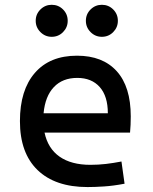

<svg xmlns="http://www.w3.org/2000/svg" viewBox="-20 -755 626 785"><path d="M337.9 9.8Q205.6 9.8 133.5 -59.8Q61.5 -129.4 61.5 -259.8Q61.5 -386.7 122.6 -457Q183.6 -527.3 294.9 -527.3Q399.9 -527.3 457.3 -463.9Q514.6 -400.4 514.6 -279.3Q514.6 -243.7 511.7 -212.9H162.1Q175.8 -147.9 223.6 -114.5Q271.5 -81.1 349.6 -81.1Q381.8 -81.1 413.1 -84.7Q444.3 -88.4 476.6 -94.7L489.3 -3.9Q443.4 4.9 405.3 7.3Q367.2 9.8 337.9 9.8ZM158.2 -292H420.9Q420.9 -361.8 387.7 -399.2Q354.5 -436.5 295.9 -436.5Q235.8 -436.5 200.2 -398.9Q164.6 -361.3 158.2 -292ZM191.4 -604.5Q164.6 -604.5 145.3 -623.8Q126 -643.1 126 -669.9Q126 -697.3 145.3 -716.3Q164.6 -735.4 191.4 -735.4Q218.8 -735.4 237.8 -716.3Q256.8 -697.3 256.8 -669.9Q256.8 -643.1 237.8 -623.8Q218.8 -604.5 191.4 -604.5ZM396.5 -604.5Q369.6 -604.5 350.3 -623.8Q331.1 -643.1 331.1 -669.9Q331.1 -697.3 350.3 -716.3Q369.6 -735.4 396.5 -735.4Q423.8 -735.4 442.9 -716.3Q461.9 -697.3 461.9 -669.9Q461.9 -643.1 442.9 -623.8Q423.8 -604.5 396.5 -604.5Z"/></svg>

Font: CaskaydiaMono NF
Style: Regular
Weight: 400
Designer: Aaron Bell
Foundry: Saja Typeworks
Version: Version 2111.001; ttfautohint (v1.8.4);Nerd Fonts 3.1.1